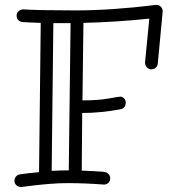

<svg xmlns="http://www.w3.org/2000/svg" viewBox="-20 -744 693 773"><path d="M188 -56.2Q222.2 -58.1 256.8 -58.1L264.2 -650.9H194.8ZM74.2 -706.1Q139.2 -702.1 284.2 -702.1Q429.2 -702.1 606.9 -724.1H609.9Q621.1 -724.1 627.9 -716.6Q634.8 -709 634.8 -699.2V-695.8L615.2 -487.8Q614.3 -478 606.9 -471.4Q599.6 -464.8 588.9 -464.8Q578.1 -464.8 571 -473.4Q564 -481.9 564 -491.2V-493.2L581.1 -668.9Q441.9 -654.8 315.9 -651.9L312 -339.8Q375.5 -339.8 417.2 -347.4Q459 -355 465.1 -355Q471.2 -355 478.3 -349.1Q485.4 -343.3 486.1 -332.3Q486.8 -321.3 481 -313.5Q475.1 -305.7 465.8 -304.2Q384.8 -289.1 311 -289.1L309.1 -57.1Q330.1 -56.2 353 -55.2Q376 -54.2 394 -52.7Q423.8 -49.8 423.8 -23.9Q422.9 -14.2 415.8 -7.6Q408.7 -1 398.9 -1H397Q321.8 -6.8 251 -6.8Q180.2 -6.8 66.9 8.8H64Q52.7 8.8 45.4 1.2Q38.1 -6.3 38.1 -16.1Q38.1 -25.9 44.2 -33.2Q50.3 -40.5 60.1 -42Q100.1 -47.9 137.2 -50.8L144 -651.9Q126 -652.8 107.9 -653.3Q89.8 -653.8 75.2 -654.8Q46.9 -656.7 46.9 -681.2Q46.9 -691.4 54.7 -698.7Q62.5 -706.1 73.2 -706.1Z"/></svg>

Font: Ribeye Marrow
Style: Regular
Weight: 400
Designer: Astigmatic (AOETI)
Foundry: Astigmatic (AOETI)
Version: Version 1.000